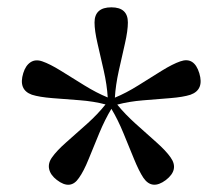

<svg xmlns="http://www.w3.org/2000/svg" viewBox="-20 -790 606 524"><path d="M195.5 -304.5Q172.5 -270 135 -299Q118 -312 114.2 -328.2Q110.5 -344.5 122 -360.5Q134.5 -378.5 161.2 -402Q188 -425.5 217.5 -452Q247 -478.5 268 -505Q236 -513.5 197 -516.5Q158 -519.5 122.8 -522.2Q87.5 -525 67 -531.5Q29.5 -545 43.5 -590.5Q50 -611.5 63.5 -620.2Q77 -629 95.5 -622.5Q116 -615.5 146.2 -596.8Q176.5 -578 210 -557.2Q243.5 -536.5 274 -524Q272 -558 263.2 -597Q254.5 -636 246.2 -671.2Q238 -706.5 238 -728.5Q238 -770 284 -770Q329 -770 329 -728.5Q329 -706.5 321 -671.2Q313 -636 304.2 -596.8Q295.5 -557.5 293.5 -523.5Q324 -536 357.5 -557Q391 -578 421.2 -596.8Q451.5 -615.5 472 -622.5Q510 -636 524 -590Q537.5 -545 500 -531.5Q480 -525 444.8 -522.2Q409.5 -519.5 370.5 -516.2Q331.5 -513 300 -504.5Q321 -478.5 350.5 -452Q380 -425.5 406.5 -402Q433 -378.5 445.5 -360.5Q469.5 -327 432.5 -298.5Q395 -270.5 371.5 -304.5Q359.5 -322.5 345.8 -356Q332 -389.5 316.8 -426.8Q301.5 -464 284 -493Q266.5 -464 251 -426.8Q235.5 -389.5 222 -356Q208.5 -322.5 195.5 -304.5Z"/></svg>

Font: Fraunces 144pt S100
Style: Regular
Weight: 400
Version: Version 1.000; ttfautohint (v1.8.3)